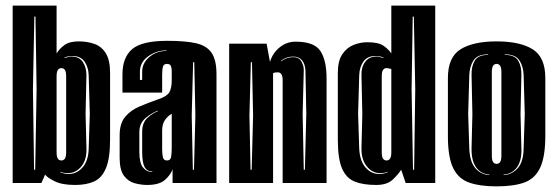

<svg xmlns="http://www.w3.org/2000/svg" viewBox="-20 -650 1977 682"><path d="M246 7Q201 7 174.5 -6Q148 -19 140 -30Q140 -29 135 -17.5Q130 -6 127 0H25V-630H181V-460Q191 -477 209 -490Q227 -503 260 -503Q290 -503 315.5 -494Q341 -485 356 -460.5Q371 -436 371 -391V-154Q371 -88 356.5 -53Q342 -18 314.5 -5.5Q287 7 246 7ZM101 -47H105L110 -333L106 -591H102L97 -333ZM194 -38Q209 -32 224 -32Q253 -32 273.5 -55.5Q294 -79 295 -122L299 -245L295 -383Q294 -412 280 -431.5Q266 -451 238 -451Q232 -451 224.5 -450Q217 -449 209 -446V-444Q217 -446 223 -447.5Q229 -449 235 -449Q261 -449 274 -430Q287 -411 287 -383L284 -245L287 -125Q289 -84 269.5 -59.5Q250 -35 221 -35Q214 -35 207.5 -36Q201 -37 194 -40ZM198 -80Q206 -80 210.5 -86.5Q215 -93 215 -110V-378Q215 -395 210.5 -401.5Q206 -408 198 -408Q190 -408 185.5 -401.5Q181 -395 181 -378V-110Q181 -93 185.5 -86.5Q190 -80 198 -80Z M503 7Q482 7 459 1Q436 -5 420.5 -25.5Q405 -46 405 -89V-170Q405 -212 425 -235.5Q445 -259 476 -272Q507 -285 541 -297Q572 -307 581 -321.5Q590 -336 590 -365V-397Q590 -408 587 -415.5Q584 -423 573 -423Q562 -423 559 -414Q556 -404 556 -384V-321H415V-386Q415 -446 449.5 -475.5Q484 -505 574 -505Q638 -505 676 -496.5Q714 -488 731.5 -462.5Q749 -437 749 -386V0H593V-49Q587 -30 566.5 -11.5Q546 7 503 7ZM477 -366H485V-395Q485 -426 510.5 -447.5Q536 -469 571 -469V-471Q536 -471 506.5 -450Q477 -429 477 -395ZM665 -47H669L674 -240L670 -429H666L661 -240ZM521 -39V-41Q502 -41 493.5 -57Q485 -73 485 -111V-181Q485 -215 504.5 -232Q524 -249 541 -255V-257Q521 -250 498 -231.5Q475 -213 475 -181V-111Q475 -71 488 -55Q501 -39 521 -39ZM573 -80Q586 -80 588 -93.5Q590 -107 590 -127V-246Q575 -237 565.5 -223Q556 -209 556 -186V-121Q556 -104 558.5 -92Q561 -80 573 -80Z M794 0V-495H927L939 -430Q948 -461 973 -481.5Q998 -502 1030 -502Q1096 -502 1118 -469Q1140 -436 1140 -371V0H984V-365Q984 -393 967 -393Q963 -393 958 -392.5Q953 -392 950 -390V0ZM1059 -47H1063L1068 -245L1065 -399Q1064 -422 1053 -435.5Q1042 -449 1021 -449Q996 -449 978 -434V-432Q998 -447 1021 -447Q1043 -447 1051.5 -430Q1060 -413 1059 -399L1055 -245ZM870 -47H874L879 -240L875 -429H871L866 -240Z M1316 7Q1270 7 1240 -5Q1210 -17 1195 -51.5Q1180 -86 1180 -154V-391Q1180 -434 1196 -457.5Q1212 -481 1236 -490.5Q1260 -500 1285 -500Q1325 -500 1343 -487Q1361 -474 1370 -460V-630H1526V0H1421L1405 -47Q1395 -31 1375 -12Q1355 7 1316 7ZM1447 -47H1451L1455 -333L1450 -591H1446L1442 -333ZM1357 -38V-40Q1350 -37 1343.5 -36Q1337 -35 1330 -35Q1302 -35 1282.5 -59.5Q1263 -84 1264 -125L1267 -245L1264 -383Q1263 -411 1277 -430Q1291 -449 1316 -449Q1322 -449 1328.5 -447.5Q1335 -446 1342 -444V-446Q1334 -449 1326.5 -450Q1319 -451 1313 -451Q1285 -451 1271 -431.5Q1257 -412 1256 -383L1252 -245L1256 -122Q1258 -79 1278 -55.5Q1298 -32 1327 -32Q1342 -32 1357 -38ZM1353 -80Q1361 -80 1365.5 -86.5Q1370 -93 1370 -110V-405L1365 -406Q1362 -407 1359 -407.5Q1356 -408 1353 -408Q1345 -408 1340.5 -401.5Q1336 -395 1336 -378V-110Q1336 -93 1340.5 -86.5Q1345 -80 1353 -80Z M1744 12Q1685 12 1646.5 -1.5Q1608 -15 1589.5 -53.5Q1571 -92 1571 -166V-373Q1571 -447 1616 -475Q1661 -503 1744 -503Q1827 -503 1872 -475Q1917 -447 1917 -373V-167Q1917 -93 1898.5 -54Q1880 -15 1842 -1.5Q1804 12 1744 12ZM1718 -28V-30Q1688 -32 1671 -56Q1654 -80 1655 -125L1658 -245L1655 -383Q1654 -413 1666 -434Q1678 -455 1714 -455V-457Q1676 -457 1662 -435.5Q1648 -414 1647 -383L1643 -245L1647 -122Q1649 -75 1668.5 -52.5Q1688 -30 1718 -28ZM1769 -28Q1799 -30 1819 -52.5Q1839 -75 1840 -122L1844 -245L1840 -383Q1839 -414 1825 -435.5Q1811 -457 1773 -457V-455Q1809 -455 1821 -434Q1833 -413 1832 -383L1829 -245L1832 -125Q1834 -80 1816.5 -56Q1799 -32 1769 -30ZM1744 -68Q1752 -68 1756.5 -74.5Q1761 -81 1761 -98V-393Q1761 -410 1756.5 -416.5Q1752 -423 1744 -423Q1736 -423 1731.5 -416.5Q1727 -410 1727 -393V-98Q1727 -81 1731.5 -74.5Q1736 -68 1744 -68Z"/></svg>

Font: Alumni Sans Inline One
Style: Regular
Weight: 400
Designer: Robert E. Leuschke
Foundry: Robert E. Leuschke
Version: Version 1.100; ttfautohint (v1.8.3)